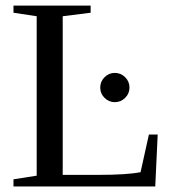

<svg xmlns="http://www.w3.org/2000/svg" viewBox="-20 -675 651 695"><path d="M308.1 -628.9 207 -616.2V-42H335.9Q439.9 -42 488.8 -51.8L519 -188H550.8L542 0H28.8V-25.9L112.8 -39.1V-616.2L28.8 -628.9V-654.8H308.1ZM448.7 -357.9Q448.7 -336.4 433.1 -320.8Q417.5 -305.2 395.5 -305.2Q374 -305.2 358.4 -320.8Q342.8 -336.4 342.8 -357.9Q342.8 -379.9 358.4 -395.5Q374 -411.1 395.5 -411.1Q417.5 -411.1 433.1 -395.5Q448.7 -379.9 448.7 -357.9Z"/></svg>

Font: Tinos
Style: Regular
Weight: 400
Designer: Steve Matteson
Foundry: Monotype Imaging Inc.
Version: Version 1.23